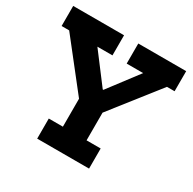

<svg xmlns="http://www.w3.org/2000/svg" viewBox="-166 -928 1100 1096"><g transform="rotate(30 384.5 -379.5)"><path d="M706.8 -626.5 456.3 -307.8H313L62.2 -626.5H12.3V-758.9H347.5V-626.5H248.2L435.4 -379.3L345.4 -430.2H443.4L362.5 -379.3L549.8 -626.5H441.3V-758.9H757V-626.5ZM462 -394.2V-132.5H555V0H213V-132.5H306V-394.2Z"/></g></svg>

Font: Hepta Slab ExtraLight
Style: Regular
Weight: 200
Designer: Michael LaGattuta
Foundry: Michael LaGattuta
Version: Version 1.100